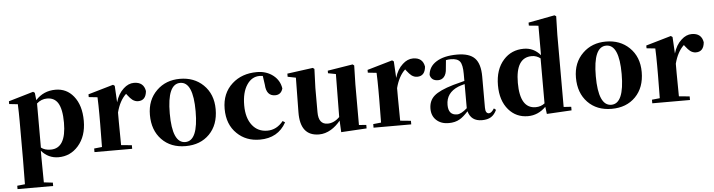

<svg xmlns="http://www.w3.org/2000/svg" viewBox="-57 -1108 6133 1649"><g transform="rotate(-5 3009.0 -283.5)"><path d="M35 259V230L102 223Q102 219 102 212Q104 65 104 7V-320Q104 -395 101 -467L27 -475V-499L241 -562L255 -552L262 -488Q330 -563 434 -563Q529 -563 589 -489Q653 -410 653 -276Q653 -143 581 -61Q512 17 410 17Q322 17 263 -52V7Q263 65 265 214Q265 219 265 221L342 230V259ZM349 -54Q482 -54 482 -275Q482 -392 448 -446Q417 -494 355 -494Q305 -494 266 -459V-79Q297 -54 349 -54Z M721 0V-31L789 -38Q791 -154 791 -238V-321Q791 -395 788 -467L713 -475V-499L930 -562L944 -552L952 -409Q973 -482 1020 -524Q1062 -563 1110 -563Q1194 -563 1207 -484Q1200 -403 1133 -403Q1107 -403 1084 -420Q1067 -433 1044 -463L1035 -475Q978 -422 952 -321V-238Q952 -158 954 -40L1046 -31V0Z M1223 -276Q1223 -406 1306 -486Q1385 -563 1506 -563Q1628 -563 1707 -487Q1790 -407 1790 -276Q1790 -142 1712 -62.5Q1634 17 1506 17Q1378 17 1300.5 -63.5Q1223 -144 1223 -276ZM1506 -18Q1617 -18 1617 -274Q1617 -528 1506 -528Q1394 -528 1394 -274Q1394 -18 1506 -18Z M2146 17Q2027 17 1950 -58Q1867 -137 1867 -272Q1867 -407 1956 -487Q2040 -563 2170 -563Q2253 -563 2311 -517Q2366 -473 2376 -404Q2361 -351 2310 -351Q2234 -351 2229 -449L2218 -526H2216Q2199 -528 2191 -528Q2123 -528 2081 -465Q2037 -400 2037 -288Q2037 -178 2087 -115Q2135 -54 2217 -54Q2297 -54 2354 -125L2374 -112Q2303 17 2146 17Z M2657 17Q2493 17 2496 -189L2500 -486L2430 -500V-527L2652 -557L2665 -547L2659 -384V-174Q2659 -69 2738 -69Q2793 -69 2841 -117L2845 -487L2778 -500V-522L2995 -557L3008 -547L3004 -384V-34L3067 -29V1L2847 14L2842 -86Q2805 -40 2760 -13Q2709 17 2657 17Z M3127 0V-31L3195 -38Q3197 -154 3197 -238V-321Q3197 -395 3194 -467L3119 -475V-499L3336 -562L3350 -552L3358 -409Q3379 -482 3426 -524Q3468 -563 3516 -563Q3600 -563 3613 -484Q3606 -403 3539 -403Q3513 -403 3490 -420Q3473 -433 3450 -463L3441 -475Q3384 -422 3358 -321V-238Q3358 -158 3360 -40L3452 -31V0Z M3774 17Q3709 17 3668.5 -20Q3628 -57 3628 -119Q3628 -188 3674 -229Q3721 -271 3841 -306Q3869 -314 3939 -332V-393Q3939 -471 3917.5 -499.5Q3896 -528 3839 -528Q3817 -528 3797 -524L3790 -453Q3788 -405 3766 -380Q3746 -358 3715 -358Q3658 -358 3646 -409Q3652 -481 3716 -521Q3782 -563 3896 -563Q4002 -563 4048.5 -514.5Q4095 -466 4095 -357V-88Q4095 -37 4126 -37Q4147 -37 4171 -75L4188 -61Q4169 -20 4139 -1.5Q4109 17 4061 17Q3967 17 3943 -70Q3900 -23 3869 -6Q3830 17 3774 17ZM3852 -51Q3887 -51 3939 -97V-305Q3901 -295 3884 -288Q3777 -244 3777 -139Q3777 -51 3852 -51ZM3725 -504 3741 -510Z M4457 17Q4356 17 4291 -58Q4223 -137 4223 -269Q4223 -406 4296 -487Q4364 -563 4471 -563Q4556 -563 4614 -495V-749L4532 -757V-783L4759 -826L4773 -817L4769 -657V-35L4834 -31V0L4620 12L4612 -50Q4545 17 4457 17ZM4530 -54Q4575 -54 4608 -80V-468Q4575 -494 4534 -494Q4395 -494 4395 -275Q4395 -54 4530 -54Z M4896 -276Q4896 -406 4979 -486Q5058 -563 5179 -563Q5301 -563 5380 -487Q5463 -407 5463 -276Q5463 -142 5385 -62.5Q5307 17 5179 17Q5051 17 4973.5 -63.5Q4896 -144 4896 -276ZM5179 -18Q5290 -18 5290 -274Q5290 -528 5179 -528Q5067 -528 5067 -274Q5067 -18 5179 -18Z M5530 0V-31L5598 -38Q5600 -154 5600 -238V-321Q5600 -395 5597 -467L5522 -475V-499L5739 -562L5753 -552L5761 -409Q5782 -482 5829 -524Q5871 -563 5919 -563Q6003 -563 6016 -484Q6009 -403 5942 -403Q5916 -403 5893 -420Q5876 -433 5853 -463L5844 -475Q5787 -422 5761 -321V-238Q5761 -158 5763 -40L5855 -31V0Z"/></g></svg>

Font: GenRyuMin TW H
Style: Regular
Weight: 900
Version: Version 1.501;PS 1;hotconv 16.6.51;makeotf.lib2.5.65220